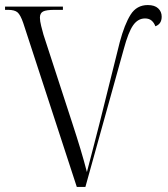

<svg xmlns="http://www.w3.org/2000/svg" viewBox="-20 -740 665 760"><path d="M72 -649Q61 -681 49.5 -691Q38 -701 12 -701H0V-714H229V-701H196Q163 -701 150.5 -694.5Q138 -688 138 -670Q138 -657 143 -637Q148 -617 152 -603L266 -253Q284 -198 298.5 -150Q313 -102 324 -59Q337 -109 349 -155Q361 -201 373 -248L454 -573Q473 -644 497 -682Q521 -720 565 -720Q592 -720 606 -707Q620 -694 620 -674Q620 -645 595 -636Q590 -650 580 -658.5Q570 -667 554 -667Q526 -667 507 -640Q488 -613 470 -546L318 0H284Z"/></svg>

Font: Noto Serif Display SemiCondensed Light
Style: Regular
Weight: 300
Width: 4
Designer: Monotype Design Team
Foundry: Monotype Imaging Inc.
Version: Version 2.009